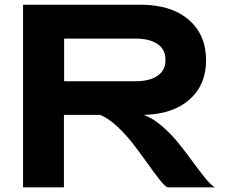

<svg xmlns="http://www.w3.org/2000/svg" viewBox="-20 -797 995 817"><path d="M856.9 -540Q856.9 -436 786.4 -373.5Q715.8 -311 591.8 -308.1Q629.9 -294.4 669.7 -260Q709.5 -225.6 741.7 -185.3Q773.9 -145 802.2 -106Q830.6 -66.9 855 -37.1Q879.4 -7.3 895 0H692.9Q680.7 -4.9 658 -33.9Q635.3 -63 607.2 -102.5Q579.1 -142.1 547.6 -183.1Q516.1 -224.1 478.3 -259.3Q440.4 -294.4 405.8 -308.1H252V0H78.1V-776.9H578.1Q708 -776.9 782.5 -713.4Q856.9 -649.9 856.9 -540ZM252.9 -632.8V-451.2H555.2Q615.7 -451.2 649.9 -474.1Q684.1 -497.1 684.1 -542Q684.1 -586.9 650.1 -609.9Q616.2 -632.8 556.2 -632.8Z"/></svg>

Font: Sporting Grotesque
Style: Gras
Weight: 700
Designer: Lucas LE BIHAN
Foundry: Lucas LE BIHAN
Version: Version 1.001